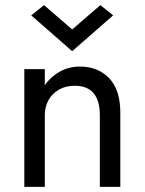

<svg xmlns="http://www.w3.org/2000/svg" viewBox="-20 -730 565 750"><path d="M155 -460H75V0H155ZM370 -280V0H450V-290Q450 -379 406.5 -424.5Q363 -470 292 -470Q244 -470 205 -445Q166 -420 142.5 -377.5Q119 -335 119 -280H155Q155 -313 169.5 -339Q184 -365 210.5 -380Q237 -395 272 -395Q321 -395 345.5 -366Q370 -337 370 -280ZM262 -615 152 -710 102 -670 262 -530 422 -670 372 -710Z"/></svg>

Font: Jost* Book
Style: Regular
Weight: 400
Version: Version 3.000